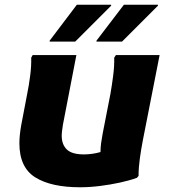

<svg xmlns="http://www.w3.org/2000/svg" viewBox="-20 -780 714 812"><path d="M62 -174Q62 -191 64 -210.5Q66 -230 70 -252L95 -383Q102 -417 107.5 -459Q113 -501 112 -536L118 -547H303L246 -252Q244 -238 242.5 -226.5Q241 -215 241 -206Q241 -169 262.5 -148Q284 -127 335 -127Q352 -127 370 -129.5Q388 -132 405 -137Q405 -155 407.5 -174Q410 -193 414 -214L447 -383Q453 -417 458.5 -459Q464 -501 463 -536L470 -547H655L584 -186Q577 -150 571.5 -110.5Q566 -71 566 -36L559 -28Q529 -17 488 -8Q447 1 403 6.5Q359 12 319 12Q196 12 129 -30Q62 -72 62 -174ZM388 -604V-608L504 -760H648V-756L496 -604ZM190 -604V-608L305 -760H450V-756L298 -604Z"/></svg>

Font: Kufam
Style: Bold Italic
Weight: 700
Italic angle: -11°
Designer: Artur Schmal
Foundry: Original Type
Version: Version 1.301; ttfautohint (v1.8.3)